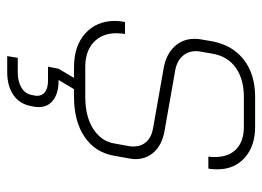

<svg xmlns="http://www.w3.org/2000/svg" viewBox="-120 -428 745 546"><g transform="rotate(90 253.0 -154.5)"><path d="M425 -374Q426 -381 426 -393Q426 -432 403.5 -453.5Q381 -475 340 -475H255Q204 -475 171.5 -451.5Q139 -428 132 -385L126 -350Q125 -346 125 -338Q125 -315 140.5 -299Q156 -283 184 -279L354 -249Q391 -242 411.5 -220Q432 -198 432 -166Q432 -160 430 -148L422 -104Q412 -51 368 -21.5Q324 8 255 8H233L207 52H210Q244 52 264 67Q284 82 284 108Q284 116 283 121L281 131Q275 163 249.5 180.5Q224 198 184 198H139L144 168H184Q211 168 228 158Q245 148 249 131L251 121Q252 118 252 113Q252 98 240.5 90Q229 82 209 82H169L175 52L201 8H170Q110 8 74.5 -24Q39 -56 39 -109Q39 -122 42 -137H76Q74 -121 74 -113Q74 -72 99.5 -48Q125 -24 170 -24H255Q310 -24 345 -46Q380 -68 387 -104L395 -148Q396 -152 396 -161Q396 -184 382 -198.5Q368 -213 343 -217L173 -247Q134 -254 112 -277.5Q90 -301 90 -334Q90 -344 91 -350L97 -385Q108 -443 149.5 -475Q191 -507 255 -507H340Q395 -507 428 -477.5Q461 -448 461 -400Q461 -383 459 -374Z"/></g></svg>

Font: Bai Jamjuree ExtraLight
Style: Italic
Weight: 275
Italic angle: -10°
Version: Version 1.000; ttfautohint (v1.6)